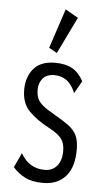

<svg xmlns="http://www.w3.org/2000/svg" viewBox="-51 -716 415 760"><g transform="rotate(5 156.5 -336.0)"><path d="M150 10Q105 10 77 -4.5Q49 -19 29 -42L56 -100Q89 -42 151 -42Q182 -42 200 -63.5Q218 -85 218 -123Q218 -152 205 -170.5Q192 -189 154 -209Q103 -236 73 -267Q43 -298 43 -351Q43 -402 71 -435Q99 -468 156 -468Q198 -468 225 -452.5Q252 -437 269 -404L241 -355Q227 -389 206 -404Q185 -419 158 -419Q126 -419 111 -400.5Q96 -382 96 -357Q96 -336 102 -321.5Q108 -307 124.5 -293.5Q141 -280 173 -262Q208 -242 229.5 -226Q251 -210 261 -189Q271 -168 271 -133Q271 -62 238.5 -26Q206 10 150 10ZM159 -507 127 -525 179 -682 230 -653Z"/></g></svg>

Font: Inconsolata ExtraCondensed Thin
Style: Regular
Weight: 100
Width: 2
Monospace: yes
Designer: Raph Levien, Cyreal, Brenton Simpson
Foundry: Raph Levien, Cyreal, Google
Version: Version 3.100; ttfautohint (v1.8.4.7-5d5b)